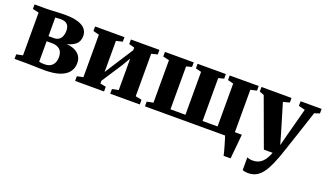

<svg xmlns="http://www.w3.org/2000/svg" viewBox="-76 -1026 2982 1764"><g transform="rotate(20 1415.5 -144.0)"><path d="M314 4Q286.5 4 256 3Q225.5 2 196.5 1Q167.5 0 144.5 0H23V-44.5L85 -57V-475L24.5 -489V-533H145.5Q166.5 -533 197.2 -534.8Q228 -536.5 261 -538Q294 -539.5 320 -539.5Q402 -539.5 451.2 -523.2Q500.5 -507 522.5 -478.8Q544.5 -450.5 544.5 -413Q544.5 -361.5 512 -332.2Q479.5 -303 425.5 -292Q469.5 -288.5 503.8 -273.2Q538 -258 558 -229.8Q578 -201.5 578 -159Q578 -113 552.2 -76Q526.5 -39 468.8 -17.5Q411 4 314 4ZM297.5 -47.5Q349.5 -47.5 375.2 -76.5Q401 -105.5 401 -152.5Q401 -207 372.2 -230Q343.5 -253 299 -253H244.5V-53Q250.5 -51.5 258.8 -50.2Q267 -49 277 -48.2Q287 -47.5 297.5 -47.5ZM244.5 -303H296.5Q327.5 -303 346.5 -317Q365.5 -331 374 -354.5Q382.5 -378 382.5 -406.5Q382.5 -432 373.5 -450.2Q364.5 -468.5 346.2 -478.2Q328 -488 299.5 -488Q284 -488 270.2 -487Q256.5 -486 244.5 -484.5Z M615 0V-46L675 -58.5V-474L616.5 -488.5V-533H903.5V-488.5L841.5 -474V-169.5L888.5 -243.5L1020.5 -448V-474L966.5 -488.5V-533H1245.5V-488.5L1186.5 -473.5V-58.5L1247.5 -46V0H958.5V-46L1020.5 -58.5V-366.5L974 -287L841.5 -84V-57L898 -46V0Z M2132.5 180Q2129.5 164 2122.5 138.2Q2115.5 112.5 2107.5 84.5Q2099.5 56.5 2092.2 33.2Q2085 10 2081 -1.5L2054 -59.5H2223.5Q2222 -44 2219.8 -19.2Q2217.5 5.5 2214.8 34.5Q2212 63.5 2209.2 91.8Q2206.5 120 2204.2 143.5Q2202 167 2201 180ZM1298 0V-46L1360 -58.5V-474L1299.5 -488V-533H1581V-488L1527.5 -474V-54.5H1674V-474L1618.5 -488V-533H1895V-488L1841.5 -474V-54.5H1988V-474L1932.5 -488V-533H2216V-488L2155.5 -474V-58.5L2217.5 -46V0Z M2397.5 252.5Q2379.5 252.5 2365.2 249.8Q2351 247 2342 242.5V118.5Q2350.5 123 2365.5 126.2Q2380.5 129.5 2396.5 129.5Q2424 129.5 2446.2 121.5Q2468.5 113.5 2486.8 97Q2505 80.5 2519.5 56.2Q2534 32 2546 0H2460.5L2287.5 -471.5L2243 -488.5V-533.5L2537 -533V-488.5L2475 -471.5L2557 -197L2587.5 -90.5L2614 -193L2688.5 -472L2625.5 -488V-533H2831V-488.5L2780 -472Q2761.5 -415.5 2740.5 -351.2Q2719.5 -287 2698.8 -225Q2678 -163 2660.8 -111.5Q2643.5 -60 2632.2 -26.5Q2621 7 2618.5 12.5Q2590 89.5 2560 143Q2530 196.5 2491.2 224.5Q2452.5 252.5 2397.5 252.5Z"/></g></svg>

Font: Merriweather 72pt Black
Style: Regular
Weight: 900
Version: Version 2.100